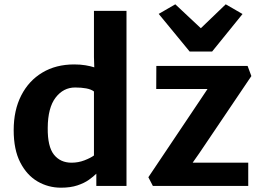

<svg xmlns="http://www.w3.org/2000/svg" viewBox="-20 -863 1211 891"><path d="M263 8Q204 8 154.2 -21Q104.5 -50 74 -109.2Q43.5 -168.5 43.5 -259Q43.5 -351.5 78.5 -420Q113.5 -488.5 176.5 -526.2Q239.5 -564 324.5 -564Q353.5 -564 377 -560Q400.5 -556 417.5 -550.5L416 -599V-812.5H567V0H427V-57Q414 -44 392.8 -28.8Q371.5 -13.5 339.5 -2.8Q307.5 8 263 8ZM201.5 -269.5Q200.5 -183 230.2 -145.5Q260 -108 312 -108Q343.5 -108 372 -119Q400.5 -130 416 -141.5V-438.5Q403 -448.5 380.2 -452.8Q357.5 -457 328.5 -457Q274 -457 238 -410Q202 -363 201.5 -269.5ZM689.5 0 668.5 -40.5 914 -406.5 943 -450H705L705.5 -557H1129L1146.5 -510L904.5 -151.5L874 -108H1132V0ZM716.5 -798.5 793.5 -843 912 -732 1027.5 -843 1105.5 -798 964.5 -624H860Z"/></svg>

Font: Merriweather Sans
Style: Bold
Weight: 700
Designer: Eben Sorkin
Foundry: Eben Sorkin
Version: Version 1.008; ttfautohint (v1.7.19-72a1) -l 8 -r 50 -G 200 